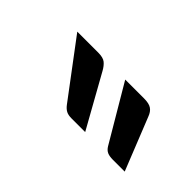

<svg xmlns="http://www.w3.org/2000/svg" viewBox="-25 -813 394 394"><g transform="rotate(45 171.5 -616.0)"><path d="M51.3 -548.3ZM244.6 -682.6Q259.8 -682.6 266.8 -677.7Q273.9 -672.9 277.8 -662.1L323.2 -548.3H288.6Q278.8 -548.3 272.7 -551Q266.6 -553.7 262.2 -561L190.4 -682.6ZM111.8 -682.6Q126.5 -682.6 133.1 -677.2Q139.6 -671.9 145 -662.1L208.5 -548.3H168.9Q159.2 -548.3 153.6 -551.3Q147.9 -554.2 142.6 -561L51.3 -682.6Z"/></g></svg>

Font: Carlito
Style: Italic
Weight: 400
Italic angle: -7°
Designer: Lukasz Dziedzic
Foundry: tyPoland Lukasz Dziedzic
Version: Version 1.104